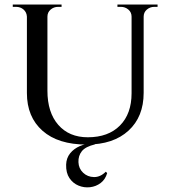

<svg xmlns="http://www.w3.org/2000/svg" viewBox="-20 -620 742 842"><path d="M188 -600V-222Q188 -127 235.5 -72.5Q283 -18 365 -18Q455 -18 506 -69.5Q557 -121 557 -211V-600H610V-213Q610 -108 543.5 -47Q477 14 360 14Q235 14 166.5 -46.5Q98 -107 98 -212V-600ZM100 -600V-547H98Q97 -566 83.5 -578Q70 -590 50 -590Q50 -590 43 -590Q36 -590 36 -590V-600ZM250 -600V-590Q250 -590 242.5 -590Q235 -590 235 -590Q216 -590 202 -578Q188 -566 188 -547H186V-600ZM559 -600V-547H557Q557 -566 543 -578Q529 -590 510 -590Q510 -590 502.5 -590Q495 -590 495 -590V-600ZM671 -600V-590Q671 -590 664 -590Q657 -590 657 -590Q638 -590 624 -578Q610 -566 610 -547H608V-600ZM387 10 397 13Q355 23 339 43Q323 63 324 91Q325 119 344.5 137.5Q364 156 392 156.5Q420 157 444 133L450 139Q442 167 421.5 182.5Q401 198 375 201Q349 204 324.5 194Q300 184 284.5 161Q269 138 270 102Q271 73 287.5 52.5Q304 32 330.5 20.5Q357 9 387 10Z"/></svg>

Font: Cinzel Medium
Style: Regular
Weight: 500
Designer: Natanael Gama
Version: Version 2.000